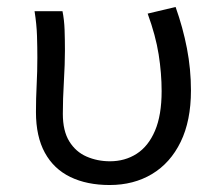

<svg xmlns="http://www.w3.org/2000/svg" viewBox="-20 -518 640 550"><path d="M294 12Q229 12 181.5 -11Q134 -34 108.5 -80.5Q83 -127 83 -197Q83 -236 85 -275Q87 -314 87 -353Q87 -382 86 -415Q85 -448 79 -486H159Q164 -461 165 -433Q166 -405 166 -373Q166 -335 163 -284.5Q160 -234 160 -192Q160 -143 178.5 -113Q197 -83 228 -69.5Q259 -56 295 -56Q338 -56 371.5 -77.5Q405 -99 424 -143.5Q443 -188 443 -257Q443 -308 434.5 -362Q426 -416 403 -479L483 -498Q504 -439 515.5 -379.5Q527 -320 527 -259Q527 -172 497.5 -111.5Q468 -51 415.5 -19.5Q363 12 294 12Z"/></svg>

Font: Source Code Pro
Style: Regular
Weight: 400
Monospace: yes
Designer: Paul D. Hunt, Teo Tuominen
Foundry: Adobe Systems Incorporated
Version: Version 1.018;hotconv 1.0.116;makeotfexe 2.5.65601